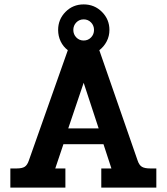

<svg xmlns="http://www.w3.org/2000/svg" viewBox="-20 -852 757 872"><path d="M690 -87V0H440V-87H486L450 -197H268L231 -87H277V0H27V-87H56Q80 -87 92 -94.5Q104 -102 111 -123L288 -624Q267 -640 255.5 -664Q244 -688 244 -716Q244 -764 277.5 -798Q311 -832 360 -832Q409 -832 443 -798Q477 -764 477 -716Q477 -688 464.5 -664Q452 -640 431 -624L605 -123Q612 -102 624.5 -94.5Q637 -87 662 -87ZM313 -716Q313 -696 326.5 -682Q340 -668 360 -668Q380 -668 393.5 -682Q407 -696 407 -716Q407 -736 393.5 -750Q380 -764 360 -764Q340 -764 326.5 -750Q313 -736 313 -716ZM428 -269 360 -476 290 -269Z"/></svg>

Font: Pridi Medium
Style: Regular
Weight: 500
Designer: Katatrad Team
Foundry: CadsonDemak
Version: Version 1.001